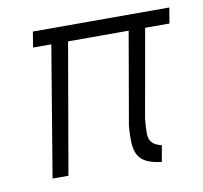

<svg xmlns="http://www.w3.org/2000/svg" viewBox="-60 -524 630 596"><g transform="rotate(-10 255.0 -226.0)"><path d="M134 -438 61 0H111L187 -438ZM80 -460 72 -411H502L510 -460ZM378 -438 323 -121Q320 -87 321.5 -64Q323 -41 332 -26Q341 -11 359 -3Q377 5 404 8L413 -43Q392 -48 383 -58Q374 -68 373.5 -85.5Q373 -103 376 -133L430 -438Z"/></g></svg>

Font: Jost Light
Style: Italic
Weight: 300
Italic angle: -5°
Version: Version 3.710